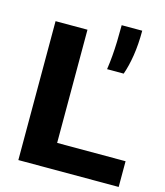

<svg xmlns="http://www.w3.org/2000/svg" viewBox="-119 -898 849 988"><g transform="rotate(15 306.0 -404.0)"><path d="M72 0V-740H242V-137H606.5V0ZM392 -570Q397.5 -607.5 400.5 -643.8Q403.5 -680 404.8 -720Q406 -760 406 -808H515.5Q515.5 -734 506 -674.5Q496.5 -615 480.5 -570Z"/></g></svg>

Font: Encode Sans SemiExpanded
Style: Bold
Weight: 700
Width: 6
Designer: Multiple Designers
Foundry: Impallari Type
Version: Version 3.002